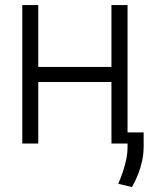

<svg xmlns="http://www.w3.org/2000/svg" viewBox="-20 -566 622 757"><path d="M436 -302.2V-242.7H115.2V-302.2ZM130.9 -545.9V0H67.9V-545.9ZM482.9 -545.9V0H419.4V-545.9ZM546.4 -43.9V11.2Q546.4 39.6 540.8 66.4Q535.2 93.3 525.1 119.4Q515.1 145.5 500.5 171.4L446.3 158.7Q457 133.3 465.1 109.1Q473.1 85 478 61Q482.9 37.1 482.9 12.7V-43.9Z"/></svg>

Font: Inter Tight Light
Style: Regular
Weight: 300
Designer: Rasmus Andersson
Foundry: rsms
Version: Version 3.004